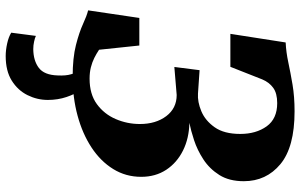

<svg xmlns="http://www.w3.org/2000/svg" viewBox="-206 -586 1030 658"><g transform="rotate(90 309.0 -257.0)"><path d="M243.5 9Q178.5 9 134.5 -2.2Q90.5 -13.5 62.2 -26.5Q34 -39.5 15.5 -44L41.5 -219.5H136L150.5 -81.5Q164 -72.5 178.5 -65.2Q193 -58 210.5 -53.5Q228 -49 249.5 -49Q302.5 -49 336.8 -74Q371 -99 388 -138.5Q405 -178 405 -221.5Q405 -276 378 -311.8Q351 -347.5 305.5 -347.5L209.5 -339.5L220.5 -426L300.5 -420.5Q329 -418.5 361.2 -432Q393.5 -445.5 416.2 -477.8Q439 -510 439 -565.5Q439 -619.5 413 -655.8Q387 -692 333.5 -692Q299.5 -692 280.8 -678.2Q262 -664.5 252 -640.5L209 -531.5H96L125.5 -721Q158.5 -722.5 193.5 -730Q228.5 -737.5 269.8 -744.5Q311 -751.5 361.5 -751.5Q484 -751.5 542.5 -703Q601 -654.5 601 -577.5Q601 -527.5 579.8 -493.8Q558.5 -460 526.2 -439Q494 -418 460.2 -407Q426.5 -396 401 -391Q454 -390 495.8 -369.2Q537.5 -348.5 561.8 -311.8Q586 -275 586 -226Q586 -173 559.2 -129.8Q532.5 -86.5 485.2 -55.5Q438 -24.5 376.2 -7.8Q314.5 9 243.5 9ZM260 -17 290.5 -15Q302.5 0.5 312.5 30.2Q322.5 60 322.5 94Q322.5 130.5 306 163.8Q289.5 197 256.2 217.8Q223 238.5 172 238.5Q152 238.5 129.2 233.5Q106.5 228.5 92 219.5L103 135Q110 138.5 122.8 141.2Q135.5 144 148.5 144Q188 143.5 212.5 125Q237 106.5 238.5 61Q240 32 234.5 14.5Q229 -3 225.5 -15Z"/></g></svg>

Font: Merriweather 36pt Black
Style: Italic
Weight: 900
Italic angle: -7.8°
Version: Version 2.101